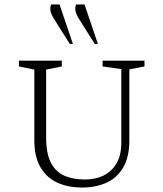

<svg xmlns="http://www.w3.org/2000/svg" viewBox="-20 -832 733 861"><path d="M348 9Q286 9 238 -12.5Q190 -34 162 -81Q134 -128 134 -202V-520L65 -534V-560H257V-534L187 -520V-214Q187 -143 208.5 -102Q230 -61 269 -44Q308 -27 362 -27Q407 -27 443.5 -44.5Q480 -62 502 -98.5Q524 -135 524 -192V-522L440 -534V-560H628V-534L560 -521V-202Q560 -128 532.5 -81Q505 -34 457 -12.5Q409 9 348 9ZM293 -635 221 -749Q209 -769 206.5 -783Q204 -797 209 -812H247L307 -635ZM405 -635 333 -749Q321 -769 318.5 -783Q316 -797 321 -812H359L419 -635Z"/></svg>

Font: Spectral SC ExtraLight
Style: Regular
Weight: 275
Designer: Jean-Baptiste Levee
Foundry: Production Type
Version: Version 2.001